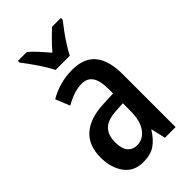

<svg xmlns="http://www.w3.org/2000/svg" viewBox="-236 -843 929 929"><g transform="rotate(-45 229.0 -378.0)"><path d="M237 -550Q318 -550 356.5 -502.5Q395 -455 395 -363V0H322L305 -74H303Q277 -32 246 -11Q215 10 165 10Q101 10 67.5 -36.5Q34 -83 34 -153Q34 -235 83.5 -278.5Q133 -322 227 -326L296 -329V-360Q296 -417 277.5 -443.5Q259 -470 222 -470Q195 -470 166.5 -460.5Q138 -451 108 -434L78 -507Q111 -527 151.5 -538.5Q192 -550 237 -550ZM296 -262 246 -259Q188 -256 162 -230Q136 -204 136 -155Q136 -111 153.5 -90Q171 -69 201 -69Q243 -69 269.5 -106Q296 -143 296 -210ZM376 -766V-754Q361 -735 342 -709Q323 -683 305.5 -655.5Q288 -628 277 -606H180Q164 -638 135.5 -680.5Q107 -723 82 -754V-766H143Q163 -749 184.5 -725.5Q206 -702 228 -676Q252 -704 272 -724Q292 -744 315 -766Z"/></g></svg>

Font: Avrile Sans Condensed Medium
Style: Regular
Weight: 500
Width: 3
Designer: Monotype Design Team
Foundry: Monotype Imaging Inc.
Version: Version 2.001;September 10, 2019;FontCreator 11.5.0.2425 64-